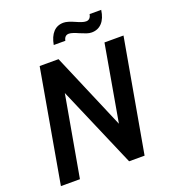

<svg xmlns="http://www.w3.org/2000/svg" viewBox="-157 -1005 992 1119"><g transform="rotate(-20 338.5 -445.0)"><path d="M150 -700H267L469 -226L552 -700H670L546 0H450L234 -502L145 0H27ZM432 -801Q417 -808 401 -813.5Q385 -819 374 -819Q347 -819 341 -787H269Q278 -837 302.5 -863.5Q327 -890 366 -890Q391 -890 435 -870Q450 -863 466 -857.5Q482 -852 494 -852Q521 -852 527 -885H599Q592 -834 567 -807Q542 -780 503 -780Q488 -780 472 -785.5Q456 -791 432 -801Z"/></g></svg>

Font: Cabin SemiBold
Style: Italic
Weight: 600
Italic angle: -7°
Designer: Pablo Impallari
Foundry: Pablo Impallari. http://www.impallari.com Igino Marini. http://www.ikern.com
Version: Version 2.200